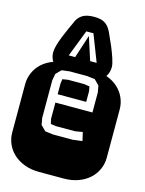

<svg xmlns="http://www.w3.org/2000/svg" viewBox="-143 -1059 864 1142"><g transform="rotate(15 289.0 -488.0)"><path d="M364.3 -668.9Q413.6 -668.9 453.6 -654.3Q493.7 -639.6 521.7 -614.3Q549.8 -588.9 564.9 -554.9Q580.1 -521 580.1 -482.9V-186Q580.1 -147.9 564.9 -114Q549.8 -80.1 521.7 -54.7Q493.7 -29.3 453.6 -14.6Q413.6 0 364.3 0H213.9Q164.6 0 124.5 -14.6Q84.5 -29.3 56.4 -54.7Q28.3 -80.1 13.2 -114Q-2 -147.9 -2 -186V-482.9Q-2 -521 13.2 -554.9Q28.3 -588.9 56.4 -614.3Q84.5 -639.6 124.5 -654.3Q164.6 -668.9 213.9 -668.9ZM428.2 -546.9 420.9 -587.9 390.1 -619.1 340.8 -625H234.9L186 -619.1L155.3 -587.9L147.9 -546.9V-314.9L155.3 -273.9L186 -243.2L234.9 -236.8H357.9L415 -244.1L402.8 -296.9L356.9 -289.1H238.3L207 -293.9L200.2 -323.2V-423.8H428.2ZM200.2 -475.1V-541L204.1 -568.8L238.3 -574.2H337.9L371.1 -568.8L376 -540V-475.1ZM139.6 -639.2Q124.5 -651.9 117.2 -670.7Q109.9 -689.5 109.9 -710Q109.9 -727.5 116.9 -752.9Q124 -778.3 135.5 -807.4Q147 -836.4 160.9 -867.2Q174.8 -897.9 188 -926.3Q202.1 -951.2 226.6 -963.6Q251 -976.1 292 -976.1Q312.5 -976.1 328.6 -972.7Q344.7 -969.2 357.4 -961.7Q370.1 -954.1 380.1 -941.7Q390.1 -929.2 398.9 -911.1Q418.5 -869.1 434.1 -832Q440.4 -815.9 447 -799.1Q453.6 -782.2 458.5 -766.8Q463.4 -751.5 466.6 -738Q469.7 -724.6 469.7 -715.3Q469.7 -665.5 436 -639.2ZM290 -857.9 335.9 -715.3H376L312 -880.4H268.1L204.1 -715.3H243.7Z"/></g></svg>

Font: Monofett
Style: Regular
Weight: 400
Designer: vernon adams
Foundry: vernon adams
Version: Version 1.000